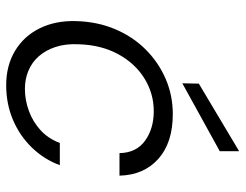

<svg xmlns="http://www.w3.org/2000/svg" viewBox="-104 -658 774 605"><g transform="rotate(90 282.5 -355.0)"><path d="M248 12Q186 12 139.5 -16Q93 -44 68.5 -94Q44 -144 46 -209Q48 -276 71.5 -331.5Q95 -387 135.5 -427.5Q176 -468 228 -490.5Q280 -513 339 -513Q429 -513 480 -467.5Q531 -422 533 -345H462Q461 -398 423 -425.5Q385 -453 330 -453Q274 -453 226.5 -423.5Q179 -394 150 -340.5Q121 -287 119 -216Q117 -175 127.5 -143.5Q138 -112 157 -90.5Q176 -69 202.5 -58Q229 -47 259 -47Q295 -47 329 -59.5Q363 -72 389.5 -96Q416 -120 430 -157H500Q482 -108 445 -69.5Q408 -31 357.5 -9.5Q307 12 248 12ZM242 -543 243 -595 456 -722V-661Z"/></g></svg>

Font: DM Sans 17pt Light
Style: Italic
Weight: 300
Italic angle: -10°
Version: Version 4.004;gftools[0.9.30]